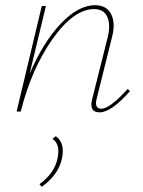

<svg xmlns="http://www.w3.org/2000/svg" viewBox="-20 -430 550 740"><path d="M472 -87 481 -79Q409 3 364 3Q321 3 336 -51L395 -286Q407 -335 393.5 -365Q380 -395 343 -395Q264 -395 182.5 -279.5Q101 -164 60 0H44L141 -407H157L94 -145Q145 -265 213 -337.5Q281 -410 347 -410Q390 -410 408 -376Q426 -342 412 -288L353 -51Q342 -11 371 -11Q403 -11 472 -87ZM195 95Q231 120 219 180Q206 243 141 290L132 280Q191 237 202 179Q213 125 182 105Z"/></svg>

Font: EauTestText Thin
Style: Italic
Weight: 250
Italic angle: -12°
Designer: Christian Thalmann (Catharsis Fonts)
Version: Version 0.001;PS 000.001;hotconv 1.0.88;makeotf.lib2.5.64775